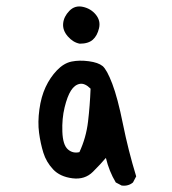

<svg xmlns="http://www.w3.org/2000/svg" viewBox="-20 -574 540 602"><path d="M362 8 343 -2Q322 -37 312 -79Q297 -61 271.5 -35.5Q246 -10 207 -15Q168 -20 146.5 -43Q125 -66 116 -95Q107 -124 102.5 -157.5Q98 -191 103.5 -231Q109 -271 123 -301Q137 -331 158.5 -353.5Q180 -376 204.5 -381Q229 -386 258.5 -382Q288 -378 301.5 -367Q315 -356 332 -311.5Q349 -267 365.5 -185Q382 -103 407 -21L397 -2Q383 10 362 8ZM229 -97Q250 -142 256 -192.5Q262 -243 264 -296Q246 -314 230 -311Q214 -308 202.5 -290Q191 -272 182.5 -237Q174 -202 175.5 -161Q177 -120 192.5 -106Q208 -92 229 -97ZM230 -437Q209 -441 192.5 -460Q176 -479 178 -500.5Q180 -522 197.5 -540Q215 -558 240 -552.5Q265 -547 280.5 -528Q296 -509 290.5 -485.5Q285 -462 271 -449.5Q257 -437 230 -437Z"/></svg>

Font: NaniFont Regular
Style: Regular
Weight: 400
Designer: Nanigashitei
Version: Version 1.036